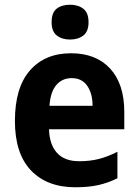

<svg xmlns="http://www.w3.org/2000/svg" viewBox="-20 -781 586 811"><path d="M280 -556Q386 -556 445.5 -491Q505 -426 505 -308V-235H187Q189 -170 221 -135Q253 -100 314 -100Q360 -100 397.5 -109.5Q435 -119 476 -140V-28Q438 -9 396.5 0.5Q355 10 298 10Q179 10 111 -61Q43 -132 43 -270Q43 -411 106.5 -483.5Q170 -556 280 -556ZM283 -451Q243 -451 218 -422Q193 -393 189 -334H371Q371 -386 348.5 -418.5Q326 -451 283 -451ZM276 -761Q310 -761 332 -744Q354 -727 354 -687Q354 -648 332 -631Q310 -614 276 -614Q242 -614 220 -631Q198 -648 198 -687Q198 -728 219.5 -744.5Q241 -761 276 -761Z"/></svg>

Font: Noto Sans Khmer UI SemiCondensed
Style: Bold
Weight: 700
Width: 4
Designer: Danh Hong and the Monotype Design Team
Foundry: Monotype Imaging Inc.
Version: Version 2.002; ttfautohint (v1.8.4.7-5d5b)